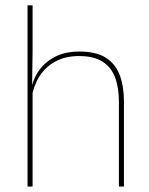

<svg xmlns="http://www.w3.org/2000/svg" viewBox="-20 -684 548 704"><path d="M416 0V-310Q416 -363 401.8 -400.5Q387.5 -438 355.5 -458.2Q323.5 -478.5 270 -478.5Q220 -478.5 183.5 -458.8Q147 -439 125 -404.5Q103 -370 96 -325.5L85 -344H92.5Q97 -385 118.8 -419.2Q140.5 -453.5 178.8 -474.2Q217 -495 271 -495Q331.5 -495 367.2 -472.8Q403 -450.5 418.8 -409.2Q434.5 -368 434.5 -311V0ZM81 0V-664.5H99.5V-495.5L97.5 -357L99.5 -354V0Z"/></svg>

Font: Anek Gurmukhi Medium Thin
Style: Regular
Weight: 250
Version: Version 1.003